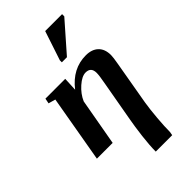

<svg xmlns="http://www.w3.org/2000/svg" viewBox="-284 -821 1118 1118"><g transform="rotate(-45 274.5 -262.0)"><path d="M400.4 -471.2Q449.7 -471.2 477.5 -444.6Q505.4 -418 505.4 -368.2Q505.4 -350.1 497.1 -303.7L450.2 -33.7Q442.4 13.7 436.8 80.6Q431.2 147.5 431.2 191.4L427.2 213.4H292Q292 163.6 300.5 93Q309.1 22.5 318.4 -27.8L362.8 -277.8Q373 -331.5 373 -354Q373 -401.4 328.6 -401.4Q297.9 -401.4 259.3 -367.2Q220.7 -333 202.1 -290L150.4 0H20.5L92.8 -414.6L49.3 -426.8L55.7 -459H218.8L214.8 -373.5Q290.5 -471.2 400.4 -471.2ZM272.9 -541V-557.1L333 -738.3H472.2V-720.2L314.9 -541Z"/></g></svg>

Font: Tinos
Style: Bold Italic
Weight: 700
Italic angle: -16.333°
Designer: Steve Matteson
Foundry: Monotype Imaging Inc.
Version: Version 1.23